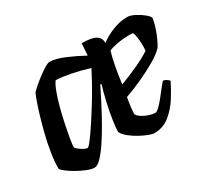

<svg xmlns="http://www.w3.org/2000/svg" viewBox="-105 -670 915 840"><g transform="rotate(-30 352.5 -250.0)"><path d="M159 0Q144 0 121.5 -9Q99 -18 76 -31Q53 -44 37 -56.5Q21 -69 19 -75Q19 -111 26 -155Q33 -199 44 -242.5Q55 -286 66.5 -324Q78 -362 87 -386Q96 -410 99 -415Q104 -421 120 -435Q136 -449 155.5 -464Q175 -479 192.5 -489.5Q210 -500 219 -500Q247 -500 291 -481.5Q335 -463 377 -440L381 -500Q431 -500 451.5 -487.5Q472 -475 472 -449Q497 -469 535 -484.5Q573 -500 610 -500Q626 -500 647.5 -489Q669 -478 686 -464Q703 -450 705 -441Q700 -408 685.5 -371.5Q671 -335 658 -316Q640 -296 602.5 -274Q565 -252 520 -231.5Q475 -211 435 -197Q430 -169 428 -152Q426 -135 425 -116Q431 -105 446 -95.5Q461 -86 478.5 -80.5Q496 -75 508 -75Q516 -75 529 -87.5Q542 -100 556.5 -118Q571 -136 584.5 -153.5Q598 -171 606 -180Q615 -180 624 -174Q633 -168 636 -163Q620 -130 596 -92Q572 -54 538.5 -27Q505 0 460 0Q451 0 432.5 -7Q414 -14 392 -26Q370 -38 351.5 -53Q333 -68 325 -84Q325 -102 330.5 -140Q336 -178 346 -222Q356 -266 367 -301L362 -304Q345 -270 324 -229Q303 -188 280 -147.5Q257 -107 234.5 -73.5Q212 -40 192.5 -20Q173 0 159 0ZM445 -255Q490 -272 534.5 -292.5Q579 -313 607 -332Q608 -342 608 -356Q608 -375 605.5 -395Q603 -415 598 -426Q582 -428 558.5 -426.5Q535 -425 512 -420.5Q489 -416 475 -410Q465 -379 457.5 -337.5Q450 -296 445 -255ZM175 -90Q180 -90 197.5 -113Q215 -136 239 -172.5Q263 -209 288 -249.5Q313 -290 333 -326.5Q353 -363 364 -385Q267 -414 202 -417Q192 -405 180.5 -375Q169 -345 159 -307Q149 -269 141 -230.5Q133 -192 128 -162.5Q123 -133 124 -121Q133 -110 149.5 -100Q166 -90 175 -90Z"/></g></svg>

Font: Texturina
Style: Bold Italic
Weight: 700
Italic angle: -11°
Designer: Guillermo Torres Carreño
Foundry: Omnibus-Type
Version: Version 1.002; ttfautohint (v1.8.3)